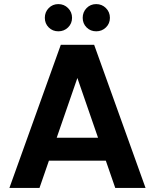

<svg xmlns="http://www.w3.org/2000/svg" viewBox="-20 -918 756 938"><path d="M497 -133H219L173 0H26L277 -699H440L691 0H543ZM265 -765Q237 -765 218 -784Q199 -803 199 -831Q199 -859 218 -878.5Q237 -898 265 -898Q293 -898 312.5 -878.5Q332 -859 332 -831Q332 -803 312.5 -784Q293 -765 265 -765ZM450 -765Q422 -765 403 -784Q384 -803 384 -831Q384 -859 403 -878.5Q422 -898 450 -898Q478 -898 497.5 -878.5Q517 -859 517 -831Q517 -803 497.5 -784Q478 -765 450 -765ZM358 -537 257 -245H459Z"/></svg>

Font: SVN-Poppins SemiBold
Style: Regular
Weight: 600
Designer: Ninad Kale (Devanagari), Jonny Pinhorn (Latin)
Foundry: Indian Type Foundry
Version: Version 3.002 2017